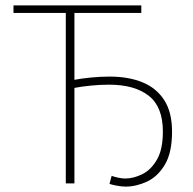

<svg xmlns="http://www.w3.org/2000/svg" viewBox="-20 -680 716 712"><path d="M446 12Q431 12 413 8.5Q395 5 386 2L394 -28Q401 -25 416.5 -21.5Q432 -18 444 -18Q475 -18 507.5 -34Q540 -50 562 -88Q584 -126 584 -192Q584 -284 531.5 -325Q479 -366 384 -366Q351 -366 316 -362.5Q281 -359 256 -354V0H224V-632H30V-660H504V-632H256V-384Q282 -389 317 -392.5Q352 -396 386 -396Q457 -396 509 -374.5Q561 -353 589.5 -308Q618 -263 618 -192Q618 -114 591.5 -69.5Q565 -25 525 -6.5Q485 12 446 12Z"/></svg>

Font: Source Sans Variable
Style: Regular
Weight: 200
Designer: Paul D. Hunt
Foundry: Adobe Systems Incorporated
Version: Version 3.006;hotconv 1.0.111;makeotfexe 2.5.65597